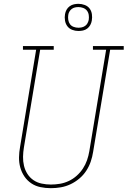

<svg xmlns="http://www.w3.org/2000/svg" viewBox="-20 -976 667 1004"><path d="M246 8Q218 8 191.5 2.5Q165 -3 143.5 -17.5Q122 -32 107.5 -53.5Q93 -75 86 -100.5Q79 -126 79.5 -153.5Q80 -181 85 -208L169 -716H100V-735H261V-716H190L105 -205Q101 -181 100.5 -156.5Q100 -132 105.5 -109Q111 -86 123.5 -66.5Q136 -47 155 -34Q174 -21 198 -16Q222 -11 246 -11Q270 -11 293.5 -15Q317 -19 339.5 -29.5Q362 -40 381 -57Q400 -74 413.5 -94.5Q427 -115 435 -138Q443 -161 447 -185L535 -716H466V-735H627V-716H556L467 -182Q463 -156 454.5 -131Q446 -106 431 -83Q416 -60 394.5 -42Q373 -24 348.5 -12.5Q324 -1 298 3.5Q272 8 246 8Q246 8 246 8Q246 8 246 8ZM390 -814Q373 -814 357.5 -820Q342 -826 332.5 -838.5Q323 -851 320 -868Q317 -885 320 -902Q322 -914 328 -925Q334 -936 344.5 -943.5Q355 -951 367 -953.5Q379 -956 390 -956Q407 -956 423 -950Q439 -944 448.5 -931.5Q458 -919 460.5 -902Q463 -885 460 -868Q458 -856 452 -845Q446 -834 436 -826.5Q426 -819 414 -816.5Q402 -814 390 -814ZM390 -831Q399 -831 408 -833Q417 -835 425 -840.5Q433 -846 437.5 -854.5Q442 -863 444 -872Q446 -885 444 -898Q442 -911 434.5 -920.5Q427 -930 415 -934.5Q403 -939 390 -939Q381 -939 372 -937Q363 -935 355.5 -929.5Q348 -924 343 -915.5Q338 -907 337 -898Q335 -885 337 -872Q339 -859 346 -849.5Q353 -840 365 -835.5Q377 -831 390 -831Z"/></svg>

Font: Iosevka Curly Slab ThExObl
Style: Regular
Weight: 100
Width: 7
Italic angle: -9°
Monospace: yes
Designer: Belleve Invis
Foundry: Belleve Invis
Version: Version 11.1.0; ttfautohint (v1.8.3)